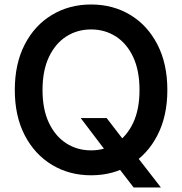

<svg xmlns="http://www.w3.org/2000/svg" viewBox="-20 -758 799 842"><path d="M334 -240.2H447.8L521 -145L563.5 -93.3L685.5 64H565.9L485.4 -40.5L451.7 -85ZM379.4 10.7Q283.7 10.7 207.8 -35.2Q131.8 -81.1 88.4 -165Q44.9 -249 44.9 -363.3Q44.9 -478.5 88.4 -562.7Q131.8 -647 207.8 -692.6Q283.7 -738.3 379.4 -738.3Q475.6 -738.3 551.3 -692.6Q627 -647 670.4 -562.7Q713.9 -478.5 713.9 -363.3Q713.9 -249 670.4 -164.8Q627 -80.6 551.3 -34.9Q475.6 10.7 379.4 10.7ZM379.4 -98.6Q439.9 -98.6 488 -129.4Q536.1 -160.2 564 -219.2Q591.8 -278.3 591.8 -363.3Q591.8 -448.7 564 -508.1Q536.1 -567.4 488 -598.1Q439.9 -628.9 379.4 -628.9Q318.8 -628.9 270.8 -598.1Q222.7 -567.4 194.6 -508.1Q166.5 -448.7 166.5 -363.3Q166.5 -278.3 194.6 -219.2Q222.7 -160.2 270.8 -129.4Q318.8 -98.6 379.4 -98.6Z"/></svg>

Font: Inter Cardless Tabular Medium
Style: Regular
Weight: 500
Designer: Rasmus Andersson
Foundry: rsms
Version: Version 4.000;git-4fc901f